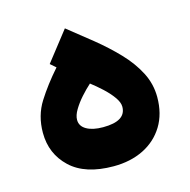

<svg xmlns="http://www.w3.org/2000/svg" viewBox="-81 -582 653 660"><g transform="rotate(-15 245.5 -252.5)"><path d="M143.1 -381.3 123.5 -398.4 205.6 -503.4Q249.5 -468.8 293 -433.6Q336.4 -398.4 372.3 -360.8Q408.2 -323.2 429.7 -281.7Q451.2 -240.2 451.2 -193.4Q451.2 -133.8 424.8 -90.8Q398.4 -47.9 352.1 -24.9Q305.7 -2 245.6 -2Q144.5 -2 92 -51.5Q39.6 -101.1 39.6 -175.8Q39.6 -236.8 69.6 -284.4Q99.6 -332 143.1 -381.3ZM326.7 -192.4Q326.7 -208 312.7 -227.3Q298.8 -246.6 278.6 -265.1Q258.3 -283.7 239.7 -297.9Q222.7 -282.7 205.3 -263.2Q188 -243.7 176.3 -224.1Q164.6 -204.6 164.6 -188.5Q164.6 -166 186.3 -153.6Q208 -141.1 245.1 -141.1Q326.7 -141.1 326.7 -192.4Z"/></g></svg>

Font: Vazirmatn UI FD ExtraBold
Style: Regular
Weight: 800
Designer: Saber Rastikerdar
Foundry: Saber Rastikerdar
Version: Version 33.003